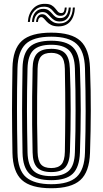

<svg xmlns="http://www.w3.org/2000/svg" viewBox="-20 -981 541 1010"><path d="M249.8 9.2Q142.5 9.2 95 -34.1Q47.5 -77.5 45.5 -177.2Q44.5 -238.2 43.9 -293.2Q43.2 -348.2 43.2 -401Q43.2 -453.8 43.9 -508.4Q44.5 -563 45.5 -623.5Q47.5 -723 95 -766.1Q142.5 -809.2 249.8 -809.2Q356.2 -809.2 403.1 -765.9Q450 -722.5 453.5 -624Q455.8 -559.2 456.8 -504.4Q457.8 -449.5 457.6 -398.1Q457.5 -346.8 456.5 -292.9Q455.5 -239 453.5 -176.2Q450 -76 402.2 -33.4Q354.5 9.2 249.8 9.2ZM249.8 -12Q342 -12 383.2 -50.5Q424.5 -89 427 -178Q428.8 -236.8 429.6 -290Q430.5 -343.2 430.5 -395.5Q430.5 -447.8 429.6 -503.4Q428.8 -559 427 -622.8Q424.5 -711.2 383.4 -749.6Q342.2 -788 249.8 -788Q154.8 -788 114.5 -748.8Q74.2 -709.5 72 -622.8Q70.5 -566 69.9 -513.1Q69.2 -460.2 69.4 -407.4Q69.5 -354.5 70 -298.1Q70.5 -241.8 72 -178Q73.8 -86 117 -49Q160.2 -12 249.8 -12ZM249.8 -33.2Q170.2 -33.2 135.1 -66.9Q100 -100.5 98.5 -178Q97.5 -238.5 96.9 -293.1Q96.2 -347.8 96.2 -400.6Q96.2 -453.5 96.9 -508.1Q97.5 -562.8 98.5 -622.8Q100 -699.8 135 -733.2Q170 -766.8 249.8 -766.8Q327.8 -766.8 362.8 -733.2Q397.8 -699.8 400.5 -621.8Q402.5 -564.5 403.6 -510.4Q404.8 -456.2 404.8 -402.8Q404.8 -349.2 403.6 -294Q402.5 -238.8 400.5 -178.8Q397.8 -101.2 362.9 -67.2Q328 -33.2 249.8 -33.2ZM249.8 -54.5Q311.5 -54.5 341.8 -82.4Q372 -110.2 374 -179.8Q376 -238 376.8 -292.1Q377.5 -346.2 377.5 -399.2Q377.5 -452.2 376.8 -507Q376 -561.8 374 -621Q372 -690 341.9 -717.8Q311.8 -745.5 249.8 -745.5Q183.8 -745.5 155.1 -716.5Q126.5 -687.5 124.8 -621.8Q123.2 -558 122.5 -503.4Q121.8 -448.8 121.9 -397.4Q122 -346 122.8 -292.8Q123.5 -239.5 124.8 -178.8Q126.5 -113.2 155 -83.9Q183.5 -54.5 249.8 -54.5ZM249.8 -75.8Q198.2 -75.8 175.4 -100Q152.5 -124.2 151.5 -179Q149.8 -252.8 149.1 -325.2Q148.5 -397.8 149.1 -471.5Q149.8 -545.2 151.5 -621.8Q152.5 -677 176 -700.6Q199.5 -724.2 249.8 -724.2Q300.8 -724.2 323.2 -700Q345.8 -675.8 347.5 -620.5Q349.8 -562.8 350.8 -510Q351.8 -457.2 351.8 -405.4Q351.8 -353.5 350.9 -298.6Q350 -243.8 347.8 -182Q346 -127.5 324.4 -101.6Q302.8 -75.8 249.8 -75.8ZM249.8 -97Q286 -97 303.1 -116.2Q320.2 -135.5 321.2 -182.2Q322 -231.2 322.6 -280.8Q323.2 -330.2 323.4 -382.9Q323.5 -435.5 323 -493.8Q322.5 -552 321.2 -618.2Q320.2 -666.2 302.5 -684.6Q284.8 -703 249.8 -703Q212.5 -703 195.8 -684.1Q179 -665.2 177.8 -620.8Q176 -545 175.4 -474.5Q174.8 -404 175.2 -332.1Q175.8 -260.2 177.8 -179.8Q179 -135.5 195.6 -116.2Q212.2 -97 249.8 -97ZM126.5 -865.5Q129.2 -909.2 154 -935.5Q178.8 -961.8 218 -960.8Q239.8 -960.5 251.8 -953.1Q263.8 -945.8 270.9 -936.4Q278 -927 284.5 -919.8Q291 -912.5 301.8 -912.2Q311.5 -912 315.6 -919.1Q319.8 -926.2 321 -941.5H330.8Q329.5 -919.2 322.1 -908.4Q314.8 -897.5 298.5 -897.8Q284.2 -897.8 275.8 -904.9Q267.2 -912 260 -921.4Q252.8 -930.8 242.2 -938Q231.8 -945.2 213.2 -945.8Q181.2 -946.5 160.2 -924Q139.2 -901.5 137.2 -865.5ZM148 -865.5Q150.2 -899.5 166.9 -917.4Q183.5 -935.2 208.8 -934.5Q225.8 -934 235.9 -926.6Q246 -919.2 253.8 -909.9Q261.5 -900.5 270.8 -893.2Q280 -886 295.8 -885.8Q316.2 -885.2 327.9 -899.4Q339.5 -913.5 341.8 -941.5H352.5Q351 -905.5 335.9 -886.5Q320.8 -867.5 294 -868Q276 -868.2 264.8 -875.6Q253.5 -883 245.1 -892.6Q236.8 -902.2 227.8 -909.8Q218.8 -917.2 204.8 -917.5Q185.5 -918.2 172.9 -903.6Q160.2 -889 159 -865.5ZM169.5 -865.5Q171 -885 180 -895.9Q189 -906.8 202.5 -906.2Q213.8 -906 221.9 -898.8Q230 -891.5 238.6 -882Q247.2 -872.5 259.4 -865.2Q271.5 -858 290.8 -857.8Q323.8 -857 343 -880Q362.2 -903 363.2 -941.5H374Q372 -893.8 349.4 -867.8Q326.8 -841.8 286 -842.2Q263.2 -842.5 249.1 -849.8Q235 -857 226.4 -866.4Q217.8 -875.8 211.4 -883.1Q205 -890.5 197.8 -891Q190.8 -891.5 185.4 -884.8Q180 -878 179.5 -865.5Z"/></svg>

Font: Big Shoulders Inline Text Thin ExtraBold
Style: Regular
Weight: 800
Version: Version 2.002